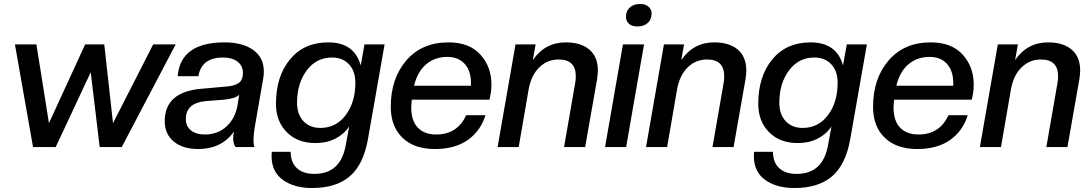

<svg xmlns="http://www.w3.org/2000/svg" viewBox="-20 -739 5480 965"><path d="M592 0H481L436 -376L260 0H146L55 -516H163L226 -120L408 -516H504L548 -120L750 -516H863Z M976 10Q899 10 853.5 -27.5Q808 -65 808 -130Q808 -278 994 -293L1117 -304Q1159 -307 1180 -322Q1201 -337 1201 -372Q1201 -408 1174 -429Q1147 -450 1101 -450Q993 -450 977 -356H873Q887 -526 1109 -526Q1199 -526 1252.5 -488Q1306 -450 1306 -380Q1306 -361 1303 -345L1266 -132Q1254 -68 1254 -33Q1254 -12 1259 0H1164Q1152 -16 1152 -43Q1152 -61 1156 -78Q1094 10 976 10ZM1009 -63Q1075 -63 1119 -104Q1163 -145 1174 -211L1182 -263Q1166 -244 1105 -238L1016 -231Q914 -222 914 -141Q914 -105 939.5 -84Q965 -63 1009 -63Z M1565 -20Q1475 -20 1421 -75Q1367 -130 1367 -217Q1367 -355 1437.5 -440.5Q1508 -526 1630 -526Q1761 -526 1793 -410L1812 -516H1913L1829 -38Q1806 90 1737 148Q1668 206 1549 206Q1458 206 1401.5 165Q1345 124 1345 46Q1345 32 1346 24H1441Q1441 77 1472 106Q1503 135 1560 135Q1693 135 1718 -11L1735 -104Q1711 -66 1667 -43Q1623 -20 1565 -20ZM1590 -96Q1669 -96 1717.5 -160.5Q1766 -225 1766 -323Q1766 -382 1734 -416Q1702 -450 1649 -450Q1570 -450 1521.5 -385Q1473 -320 1473 -223Q1473 -164 1505 -130Q1537 -96 1590 -96Z M2166 10Q2061 10 2002.5 -47Q1944 -104 1944 -202Q1944 -344 2022 -435Q2100 -526 2234 -526Q2339 -526 2394.5 -464.5Q2450 -403 2450 -314Q2450 -276 2440 -238H2050Q2047 -216 2047 -197Q2047 -132 2080 -97.5Q2113 -63 2172 -63Q2279 -63 2323 -160H2420Q2395 -80 2330.5 -35Q2266 10 2166 10ZM2228 -453Q2166 -453 2122 -416Q2078 -379 2061 -308H2347V-323Q2347 -383 2315.5 -418Q2284 -453 2228 -453Z M2921 0H2815L2871 -322Q2874 -340 2874 -356Q2874 -440 2788 -440Q2731 -440 2690.5 -400.5Q2650 -361 2637 -290L2587 0H2481L2571 -516H2672L2658 -437Q2719 -526 2824 -526Q2900 -526 2942.5 -489.5Q2985 -453 2985 -384Q2985 -371 2981 -341Z M3127 0H3021L3111 -516H3217ZM3183 -606Q3157 -606 3141.5 -619.5Q3126 -633 3126 -654Q3126 -683 3145 -701Q3164 -719 3198 -719Q3224 -719 3239.5 -705.5Q3255 -692 3255 -671Q3255 -642 3236 -624Q3217 -606 3183 -606Z M3667 0H3561L3617 -322Q3620 -340 3620 -356Q3620 -440 3534 -440Q3477 -440 3436.5 -400.5Q3396 -361 3383 -290L3333 0H3227L3317 -516H3418L3404 -437Q3465 -526 3570 -526Q3646 -526 3688.5 -489.5Q3731 -453 3731 -384Q3731 -371 3727 -341Z M3989 -20Q3899 -20 3845 -75Q3791 -130 3791 -217Q3791 -355 3861.5 -440.5Q3932 -526 4054 -526Q4185 -526 4217 -410L4236 -516H4337L4253 -38Q4230 90 4161 148Q4092 206 3973 206Q3882 206 3825.5 165Q3769 124 3769 46Q3769 32 3770 24H3865Q3865 77 3896 106Q3927 135 3984 135Q4117 135 4142 -11L4159 -104Q4135 -66 4091 -43Q4047 -20 3989 -20ZM4014 -96Q4093 -96 4141.5 -160.5Q4190 -225 4190 -323Q4190 -382 4158 -416Q4126 -450 4073 -450Q3994 -450 3945.5 -385Q3897 -320 3897 -223Q3897 -164 3929 -130Q3961 -96 4014 -96Z M4590 10Q4485 10 4426.5 -47Q4368 -104 4368 -202Q4368 -344 4446 -435Q4524 -526 4658 -526Q4763 -526 4818.5 -464.5Q4874 -403 4874 -314Q4874 -276 4864 -238H4474Q4471 -216 4471 -197Q4471 -132 4504 -97.5Q4537 -63 4596 -63Q4703 -63 4747 -160H4844Q4819 -80 4754.5 -35Q4690 10 4590 10ZM4652 -453Q4590 -453 4546 -416Q4502 -379 4485 -308H4771V-323Q4771 -383 4739.5 -418Q4708 -453 4652 -453Z M5345 0H5239L5295 -322Q5298 -340 5298 -356Q5298 -440 5212 -440Q5155 -440 5114.5 -400.5Q5074 -361 5061 -290L5011 0H4905L4995 -516H5096L5082 -437Q5143 -526 5248 -526Q5324 -526 5366.5 -489.5Q5409 -453 5409 -384Q5409 -371 5405 -341Z"/></svg>

Font: Creato Display Medium
Style: Italic
Weight: 500
Italic angle: -10°
Version: Version 1.000